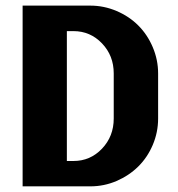

<svg xmlns="http://www.w3.org/2000/svg" viewBox="-20 -660 630 680"><path d="M540 -240.2Q540 -191.4 521 -146.7Q502 -102.1 469.5 -70.1Q437 -38.1 392.8 -19Q348.6 0 299.8 0H60.1V-640.1H299.8Q348.1 -640.1 392.8 -621.1Q437.5 -602.1 469.7 -569.8Q502 -537.6 521 -492.9Q540 -448.2 540 -399.9ZM382.8 -240.2V-399.9Q382.8 -462.9 341.3 -506.3Q299.8 -549.8 240.2 -549.8H216.8V-89.8H240.2Q299.8 -89.8 341.3 -133.5Q382.8 -177.2 382.8 -240.2Z"/></svg>

Font: Laconic
Style: Bold
Weight: 700
Designer: Robby Woodard
Version: Version 1.000